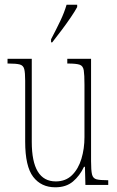

<svg xmlns="http://www.w3.org/2000/svg" viewBox="-20 -786 498 816"><path d="M215 10Q155 10 121 -34.5Q87 -79 87 -184V-443Q87 -477 83 -492.5Q79 -508 64 -512Q49 -516 16 -516H12V-536H115V-183Q115 -15 217 -15Q259 -15 286 -41.5Q313 -68 326 -111Q339 -154 339 -203V-426Q339 -468 336 -487Q333 -506 318.5 -511Q304 -516 269 -516H266V-536H367V-101Q367 -62 371 -45Q375 -28 390 -24Q405 -20 438 -20H440V0H343L341 -77H337Q319 -39 290 -14.5Q261 10 215 10ZM197 -619Q220 -663 236.5 -697.5Q253 -732 263 -766H308V-756Q299 -739 281 -712.5Q263 -686 242 -658Q221 -630 202 -606H197Z"/></svg>

Font: Noto Serif Khmer ExtraCondensed Thin
Style: Regular
Weight: 100
Width: 2
Designer: Danh Hong and the Monotype Design Team
Foundry: Monotype Imaging Inc.
Version: Version 2.004; ttfautohint (v1.8.4.7-5d5b)